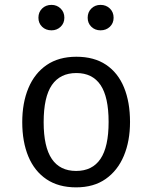

<svg xmlns="http://www.w3.org/2000/svg" viewBox="-20 -776 640 807"><path d="M301 -537.5Q375.5 -537.5 425.8 -503.8Q476 -470 501.2 -408.5Q526.5 -347 526.5 -263.5Q526.5 -183 500.5 -121Q474.5 -59 424.2 -23.8Q374 11.5 300 11.5Q226 11.5 175.5 -22.5Q125 -56.5 99.2 -118.2Q73.5 -180 73.5 -262.5Q73.5 -344 99.5 -406Q125.5 -468 176.2 -502.8Q227 -537.5 301 -537.5ZM301 -469Q233 -469 198.2 -418.8Q163.5 -368.5 163.5 -262.5Q163.5 -158.5 197.8 -108Q232 -57.5 300 -57.5Q368 -57.5 402.2 -108Q436.5 -158.5 436.5 -263.5Q436.5 -368.5 402.5 -418.8Q368.5 -469 301 -469ZM196.5 -648.5Q172.5 -648.5 157 -663.5Q141.5 -678.5 141.5 -701.5Q141.5 -725 157 -740.2Q172.5 -755.5 196.5 -755.5Q219 -755.5 234.8 -740.2Q250.5 -725 250.5 -701.5Q250.5 -678.5 234.8 -663.5Q219 -648.5 196.5 -648.5ZM402.5 -648.5Q379.5 -648.5 364 -663.5Q348.5 -678.5 348.5 -701.5Q348.5 -725 364 -740.2Q379.5 -755.5 402.5 -755.5Q426 -755.5 441.8 -740.2Q457.5 -725 457.5 -701.5Q457.5 -678.5 441.8 -663.5Q426 -648.5 402.5 -648.5Z"/></svg>

Font: Fira Code Light
Style: Regular
Weight: 400
Monospace: yes
Version: Version 5.002